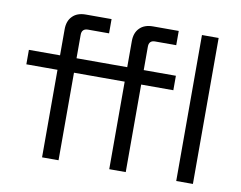

<svg xmlns="http://www.w3.org/2000/svg" viewBox="-76 -803 1137 907"><g transform="rotate(10 492.0 -350.0)"><path d="M178.7 0Q178.7 -105.5 178.7 -419.9Q141.6 -419.9 29.3 -419.9Q29.3 -437.5 29.3 -489.3Q66.4 -489.3 178.7 -489.3Q178.7 -520.5 178.7 -614.3Q178.7 -654.3 201.2 -676.8Q223.6 -700.2 265.6 -700.2Q306.6 -700.2 388.7 -700.2Q388.7 -682.6 388.7 -631.8Q363.3 -631.8 288.1 -631.8Q257.8 -631.8 257.8 -601.6Q257.8 -564.5 257.8 -489.3Q289.1 -489.3 380.9 -489.3Q380.9 -471.7 380.9 -419.9Q350.6 -419.9 257.8 -419.9Q257.8 -315.4 257.8 0Q238.3 0 178.7 0ZM501 0Q501 -105.5 501 -419.9Q470.7 -419.9 380.9 -419.9Q380.9 -437.5 380.9 -489.3Q411.1 -489.3 501 -489.3Q501 -520.5 501 -614.3Q501 -654.3 523.4 -676.8Q545.9 -700.2 587.9 -700.2Q628.9 -700.2 710.9 -700.2Q710.9 -682.6 710.9 -631.8Q685.5 -631.8 609.4 -631.8Q580.1 -631.8 580.1 -601.6Q580.1 -564.5 580.1 -489.3Q618.2 -489.3 734.4 -489.3Q734.4 -471.7 734.4 -419.9Q695.3 -419.9 580.1 -419.9Q580.1 -315.4 580.1 0Q560.5 0 501 0ZM822.3 0Q822.3 -174.8 822.3 -700.2Q841.8 -700.2 902.3 -700.2Q902.3 -525.4 902.3 0Q881.8 0 822.3 0Z"/></g></svg>

Font: Kadena Space Grotesk
Style: Regular
Weight: 400
Designer: Florian Karsten
Version: Version 2.000